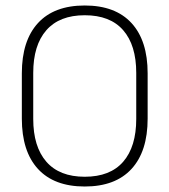

<svg xmlns="http://www.w3.org/2000/svg" viewBox="-20 -669 617 699"><path d="M288.5 10Q177 10 118.2 -54Q59.5 -118 59.5 -237V-402Q59.5 -521 118.2 -585Q177 -649 288.5 -649Q400 -649 458.8 -585Q517.5 -521 517.5 -402V-237Q517.5 -118 458.8 -54Q400 10 288.5 10ZM288.5 -25.5Q381 -25.5 428.5 -80.2Q476 -135 476 -236V-403.5Q476 -504.5 428.5 -559Q381 -613.5 288.5 -613.5Q196.5 -613.5 148.8 -559Q101 -504.5 101 -403.5V-236Q101 -135 148.8 -80.2Q196.5 -25.5 288.5 -25.5Z"/></svg>

Font: Anek Gurmukhi Medium ExtraLight
Style: Regular
Weight: 250
Version: Version 1.003